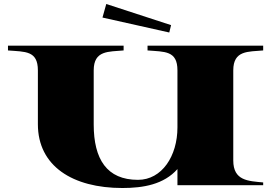

<svg xmlns="http://www.w3.org/2000/svg" viewBox="-20 -929 1366 963"><path d="M1300 -676V-700H720V-676C806 -669 870 -676 870 -576V-290C870 -146 792 -27 672 -27C516 -27 450 -130 450 -305V-576C450 -678 526 -669 600 -676V-700H20V-676C106 -669 170 -676 170 -576V-306C170 -96 344 14 594 14C699 14 802 -4 870 -81V0H1300V-14C1226 -21 1150 -22 1150 -124V-576C1150 -678 1226 -669 1300 -676ZM494 -841 829 -766 838 -803 513 -909Z"/></svg>

Font: Sprat Extended Black
Style: Regular
Weight: 900
Width: 9
Designer: Ethan Nakache
Foundry: Collletttivo
Version: Version 2.000;Glyphs 3.2 (3217)